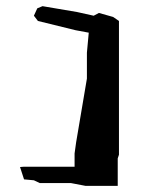

<svg xmlns="http://www.w3.org/2000/svg" viewBox="-20 -517 491 623"><path d="M45 25 58 65 90 68 109 77H210L257 86H362V-3L366 -15V-449L347 -462L301 -475L284 -466L230 -478L118 -497L101 -490L90 -466L103 -449L225 -419L268 -411L262 -346V-262L227 -55L222 -19V24H57Z"/></svg>

Font: Dokdo
Style: Regular
Weight: 400
Version: Version 2.00